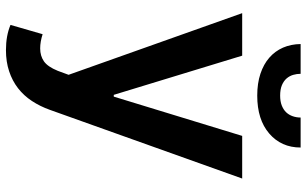

<svg xmlns="http://www.w3.org/2000/svg" viewBox="-204 -568 985 616"><g transform="rotate(90 288.0 -260.5)"><path d="M141.3 212.4Q94.8 212.4 60.4 197.8L90.2 94.8Q114.7 102.6 135.7 102.6Q159.8 102.6 177.2 90.6Q194.6 78.5 207.7 46.2L220.5 11.4L22.7 -545.5H159.1L284.8 -133.5H290.5L416.5 -545.5H553.3L333.1 71Q321.7 103 304.5 129.1Q287.3 155.2 263.5 173.7Q239.7 192.1 209.2 202.2Q178.6 212.4 141.3 212.4ZM287.3 -593.8Q247.9 -593.8 217.2 -604Q186.4 -614.3 165.5 -632.6Q144.5 -650.9 133.3 -676.5Q122.2 -702.1 121.8 -733H217.3Q217.3 -720.9 220.7 -709.2Q224.1 -697.4 232.2 -688Q240.4 -678.6 253.9 -672.9Q267.4 -667.3 287.3 -667.3Q305.4 -667.3 318.7 -672.4Q332 -677.6 340.6 -686.4Q349.1 -695.3 353.3 -707.4Q357.6 -719.5 357.6 -733H453.8Q453.8 -670.8 408.7 -632.1Q364 -593.8 287.3 -593.8Z"/></g></svg>

Font: Linik Sans SemiBold
Style: Regular
Weight: 600
Designer: Fonts by Rasmus Andersson / Changes by Cristiano Sobral with parts from Marc Monis
Foundry: rsms
Version: Version 3.020; ttfautohint (v1.6)